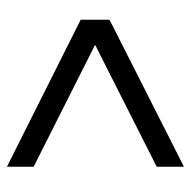

<svg xmlns="http://www.w3.org/2000/svg" viewBox="-18 -570 567 572"><g transform="rotate(-90 266.0 -284.5)"><path d="M54.7 -547.9V-468.3L418 -285.2L54.7 -101.6V-20.5L492.7 -242.2V-328.1Z"/></g></svg>

Font: Now SemiBold
Style: Regular
Weight: 600
Designer: Alfredo Marco Pradil
Foundry: Alfredo Marco Pradil
Version: Version 1.200;hotconv 1.0.109;makeotfexe 2.5.65596